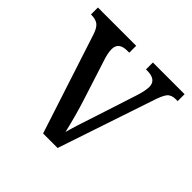

<svg xmlns="http://www.w3.org/2000/svg" viewBox="-141 -670 805 805"><g transform="rotate(45 261.0 -268.0)"><path d="M72 -442Q62 -473 47.5 -484Q33 -495 5 -495V-536H232V-495H220Q169 -495 169 -453Q169 -434 177 -407L237 -220Q258 -155 278 -71Q287 -107 321 -208L381 -393Q393 -431 393 -453Q393 -495 338 -495H331V-536H519V-495H508Q482 -495 469.5 -480Q457 -465 442 -417L302 0H216Z"/></g></svg>

Font: Noto Serif Narrow
Style: Regular
Weight: 400
Width: 4
Designer: Monotype Design Team
Foundry: Monotype Imaging Inc.
Version: Version 1.001